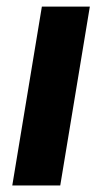

<svg xmlns="http://www.w3.org/2000/svg" viewBox="-20 -566 312 586"><path d="M17.5 0 107.8 -545.9H254.2L163.9 0Z"/></svg>

Font: Inter Variable
Style: Italic
Weight: 400
Italic angle: -9.39999°
Designer: Rasmus Andersson
Foundry: rsms
Version: Version 4.001;git-9221beed3